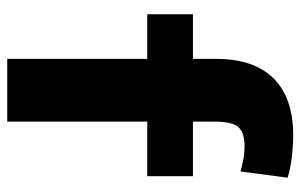

<svg xmlns="http://www.w3.org/2000/svg" viewBox="-166 -644 810 517"><g transform="rotate(90 238.5 -385.0)"><path d="M138 0V-377H18V-500H138V-562Q138 -664 190.5 -717Q243 -770 344 -770Q371 -770 401.5 -766.5Q432 -763 458 -755L441 -628Q405 -639 373 -639Q336 -639 321.5 -622Q307 -605 307 -559V-500H454V-377H307V0Z"/></g></svg>

Font: M PLUS 2 Thin ExtraBold
Style: Regular
Weight: 800
Version: Version 1.001